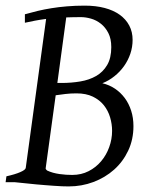

<svg xmlns="http://www.w3.org/2000/svg" viewBox="-20 -650 535 685"><path d="M269 -588.9Q254.4 -588.9 241.2 -588.6Q228 -588.4 216.3 -587.9L184.6 -354H200.2Q234.4 -354 266.4 -359.4Q298.3 -364.7 323 -378.9Q347.7 -393.1 362.3 -418Q377 -442.9 377 -481.9Q377 -511.7 366.5 -532.2Q356 -552.7 339.8 -565.4Q323.7 -578.1 304.7 -583.5Q285.6 -588.9 269 -588.9ZM252.9 -316.9Q231.4 -316.9 213.4 -314.7Q195.3 -312.5 178.7 -310.1L143.1 -50.8Q141.6 -46.9 148.4 -41.5Q157.7 -37.1 168.9 -33.9Q180.2 -30.8 192.1 -29.1Q204.1 -27.3 215.8 -26.6Q227.5 -25.9 237.8 -25.9Q270 -25.9 296.1 -39.3Q322.3 -52.7 340.8 -74.7Q359.4 -96.7 369.6 -125Q379.9 -153.3 379.9 -183.1Q379.9 -207.5 372.8 -231.4Q365.7 -255.4 350.6 -274.4Q335.4 -293.5 311.3 -305.2Q287.1 -316.9 252.9 -316.9ZM456.1 -200.2Q456.1 -152.3 437.5 -112.8Q418.9 -73.2 387.2 -44.9Q355.5 -16.6 313.5 -0.7Q271.5 15.1 225.1 15.1Q215.3 15.1 201.7 14.6Q188 14.2 172.6 12.9Q157.2 11.7 140.9 10.5Q124.5 9.3 108.9 7.8Q72.3 4.4 32.2 0H0L2.9 -21Q33.7 -27.8 52.2 -35.9Q70.8 -43.9 71.8 -50.8L144.5 -582.5Q122.6 -579.6 104.5 -576.2Q86.4 -572.8 68.8 -568.8V-599.1Q91.3 -605.5 114.7 -611.1Q138.2 -616.7 164.1 -620.8Q189.9 -625 219.2 -627.4Q248.5 -629.9 282.2 -629.9Q321.8 -629.9 353.3 -621.6Q384.8 -613.3 407 -597.4Q429.2 -581.5 441.2 -558.8Q453.1 -536.1 453.1 -507.8Q453.1 -482.4 445.1 -458.5Q437 -434.6 422.6 -414.3Q408.2 -394 388.4 -378.2Q368.7 -362.3 345.2 -353Q370.1 -347.2 390.4 -333.5Q410.6 -319.8 425.3 -300Q439.9 -280.3 448 -254.9Q456.1 -229.5 456.1 -200.2Z"/></svg>

Font: Gentium Plus Phon
Style: Italic
Weight: 400
Italic angle: -8°
Designer: J. Victor Gaultney, Annie Olsen, Iska Routamaa, Becca Hirsbrunner
Foundry: SIL International
Version: Version 5.000